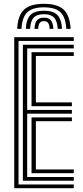

<svg xmlns="http://www.w3.org/2000/svg" viewBox="-20 -997 439 1017"><path d="M55.5 0V-800H370.8V-780.2H78.2V-19.8H370.8V0ZM101.2 -39.8V-760.2H370.8V-740.5H124V-414.8H360.8V-394.8H124V-59.5H370.8V-39.8ZM147 -434.5V-720.5H370.8V-700.8H170V-454.5H360.8V-434.5ZM147 -79.5V-375H360.8V-355H170V-99.2H370.8V-79.5ZM212.5 -976.8Q140 -976.8 107.2 -945.9Q74.5 -915 71 -844H93.8Q96.8 -905.2 124.4 -931.8Q152 -958.2 212.5 -958.2Q273 -958.2 300.5 -931.8Q328 -905.2 331.2 -844H354.2Q350.2 -915 317.4 -945.9Q284.5 -976.8 212.5 -976.8ZM212.5 -940.2Q163.8 -940.2 141.5 -917.9Q119.2 -895.5 116.8 -844H139.5Q141.5 -885.5 158.5 -903.6Q175.5 -921.8 212.5 -921.8Q249.5 -921.8 266.5 -903.6Q283.5 -885.5 285.8 -844H308.5Q305.8 -895.5 283.5 -917.9Q261.2 -940.2 212.5 -940.2ZM212.5 -903.5Q187.2 -903.5 175.6 -889.6Q164 -875.8 162.5 -844H182.5Q182.8 -885.2 212.5 -885.2Q242.8 -885.2 242.5 -844H262.8Q261 -875.8 249.4 -889.6Q237.8 -903.5 212.5 -903.5Z"/></svg>

Font: Big Shoulders Inline Text
Style: Bold
Weight: 700
Designer: Patric King
Foundry: XO Type Co
Version: Version 1.000